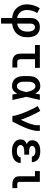

<svg xmlns="http://www.w3.org/2000/svg" viewBox="1408 -1976 783 3640"><g transform="rotate(90 1800.0 -156.5)"><path d="M322 215V5Q286 2 252 -8Q218 -18 187.5 -36.5Q157 -55 133 -81.5Q109 -108 93 -139.5Q77 -171 70 -206Q63 -241 63 -277Q63 -341 83 -403.5Q103 -466 138 -520L228 -470Q201 -427 185.5 -378Q170 -329 170 -278Q170 -245 179 -212.5Q188 -180 208.5 -153.5Q229 -127 259 -110.5Q289 -94 322 -89V-343Q322 -367 326 -390Q330 -413 340 -434.5Q350 -456 366.5 -473Q383 -490 404 -501Q425 -512 448.5 -516Q472 -520 495 -520Q524 -520 551.5 -513Q579 -506 602.5 -490Q626 -474 643 -450.5Q660 -427 669.5 -400.5Q679 -374 683 -346Q687 -318 687 -289Q687 -253 681.5 -216.5Q676 -180 661 -147Q646 -114 621.5 -86Q597 -58 566 -39Q535 -20 500 -9Q465 2 428 5V215ZM428 -89Q463 -95 493.5 -112.5Q524 -130 544.5 -158Q565 -186 572.5 -220.5Q580 -255 580 -290Q580 -305 578.5 -320Q577 -335 573.5 -349.5Q570 -364 564 -378Q558 -392 548.5 -403.5Q539 -415 524.5 -421.5Q510 -428 495 -428Q480 -428 466 -421Q452 -414 443.5 -401.5Q435 -389 431.5 -373.5Q428 -358 428 -343Z M1151 0Q1130 0 1109.5 -3.5Q1089 -7 1070.5 -16Q1052 -25 1037 -40Q1022 -55 1013 -74Q1004 -93 1000.5 -113.5Q997 -134 997 -155V-428H833V-520H1267V-428H1103V-155Q1103 -144 1105.5 -132.5Q1108 -121 1114 -111.5Q1120 -102 1130 -97Q1140 -92 1151 -92H1261V0Z M1616 8Q1589 8 1561.5 2Q1534 -4 1510.5 -18.5Q1487 -33 1469.5 -55Q1452 -77 1441.5 -102.5Q1431 -128 1427 -155Q1423 -182 1423 -210V-310Q1423 -338 1427 -365Q1431 -392 1441.5 -417.5Q1452 -443 1469.5 -465Q1487 -487 1510.5 -501.5Q1534 -516 1561.5 -522Q1589 -528 1616 -528Q1639 -528 1660.5 -521Q1682 -514 1699.5 -500.5Q1717 -487 1731 -469Q1745 -451 1755 -431Q1759 -454 1762.5 -476Q1766 -498 1770 -520H1875Q1860 -456 1846 -391.5Q1832 -327 1816 -263Q1832 -198 1846.5 -132Q1861 -66 1877 0H1772Q1768 -23 1764 -46.5Q1760 -70 1757 -93Q1746 -73 1732.5 -54Q1719 -35 1701 -21Q1683 -7 1661 0.5Q1639 8 1616 8ZM1616 -84Q1635 -84 1651 -95Q1667 -106 1677.5 -122Q1688 -138 1695 -155.5Q1702 -173 1707.5 -190.5Q1713 -208 1717.5 -226.5Q1722 -245 1726 -263Q1722 -281 1717.5 -299Q1713 -317 1707.5 -334Q1702 -351 1694.5 -368Q1687 -385 1676.5 -400Q1666 -415 1650.5 -425.5Q1635 -436 1616 -436Q1602 -436 1588 -431Q1574 -426 1564 -416Q1554 -406 1547.5 -393Q1541 -380 1537 -366.5Q1533 -353 1531.5 -338.5Q1530 -324 1530 -310V-210Q1530 -196 1531.5 -181.5Q1533 -167 1537 -153.5Q1541 -140 1547.5 -127Q1554 -114 1564 -104Q1574 -94 1588 -89Q1602 -84 1616 -84Z M2178 0Q2178 -26 2171.5 -51.5Q2165 -77 2158 -101.5Q2151 -126 2142.5 -150.5Q2134 -175 2124.5 -199.5Q2115 -224 2105 -248Q2095 -272 2084.5 -295.5Q2074 -319 2063 -342.5Q2052 -366 2040.5 -389.5Q2029 -413 2016.5 -435.5Q2004 -458 1991 -480L2082 -528Q2109 -485 2132 -439.5Q2155 -394 2176 -347.5Q2197 -301 2216 -254Q2235 -207 2251 -159Q2263 -183 2274.5 -208Q2286 -233 2296.5 -258Q2307 -283 2317 -308.5Q2327 -334 2334.5 -360.5Q2342 -387 2348 -414Q2354 -441 2354 -468V-520H2461V-468Q2461 -437 2454 -406Q2447 -375 2438 -344.5Q2429 -314 2418 -284.5Q2407 -255 2395 -226Q2383 -197 2369.5 -168.5Q2356 -140 2342 -112Q2328 -84 2314 -56Q2300 -28 2285 0Z M2848 8Q2822 8 2796 5.5Q2770 3 2745 -5Q2720 -13 2697.5 -26Q2675 -39 2658 -58.5Q2641 -78 2632 -103Q2623 -128 2623 -154Q2623 -174 2628.5 -193Q2634 -212 2646.5 -227.5Q2659 -243 2676 -253.5Q2693 -264 2711 -272Q2695 -279 2681.5 -289Q2668 -299 2658 -312.5Q2648 -326 2643.5 -343Q2639 -360 2639 -376Q2639 -401 2647 -424Q2655 -447 2671 -465.5Q2687 -484 2708 -496.5Q2729 -509 2752 -516Q2775 -523 2799 -525.5Q2823 -528 2847 -528Q2872 -528 2896 -525Q2920 -522 2943.5 -514.5Q2967 -507 2987.5 -493.5Q3008 -480 3023.5 -460.5Q3039 -441 3047 -417.5Q3055 -394 3055 -370V-368H2948V-369Q2948 -385 2938 -399.5Q2928 -414 2913 -422Q2898 -430 2881 -433Q2864 -436 2847 -436Q2831 -436 2814.5 -433.5Q2798 -431 2783 -424.5Q2768 -418 2757 -405Q2746 -392 2746 -375Q2746 -364 2751 -354Q2756 -344 2765 -337Q2774 -330 2784.5 -326.5Q2795 -323 2806 -320.5Q2817 -318 2828 -317.5Q2839 -317 2850 -317H2913V-224H2850Q2837 -224 2824 -223Q2811 -222 2798.5 -219.5Q2786 -217 2774 -212.5Q2762 -208 2752 -200Q2742 -192 2736 -180Q2730 -168 2730 -155Q2730 -142 2735.5 -130.5Q2741 -119 2751 -110.5Q2761 -102 2772.5 -97Q2784 -92 2796.5 -89Q2809 -86 2822 -85Q2835 -84 2848 -84Q2867 -84 2886 -87Q2905 -90 2922 -98.5Q2939 -107 2951.5 -122.5Q2964 -138 2964 -157H3071Q3071 -131 3062 -106Q3053 -81 3036.5 -61Q3020 -41 2997.5 -27.5Q2975 -14 2950 -6Q2925 2 2899.5 5Q2874 8 2848 8Z M3469 0Q3450 0 3431 -2.5Q3412 -5 3394.5 -12.5Q3377 -20 3362.5 -32.5Q3348 -45 3338.5 -61.5Q3329 -78 3325.5 -96.5Q3322 -115 3322 -134V-428H3224V-520H3428V-134Q3428 -126 3430.5 -117.5Q3433 -109 3438.5 -103Q3444 -97 3452 -94.5Q3460 -92 3469 -92H3547V0Z"/></g></svg>

Font: Iosevka Etoile Semibold
Style: Regular
Weight: 600
Designer: Belleve Invis
Foundry: Belleve Invis
Version: Version 22.1.2; ttfautohint (v1.8.4)